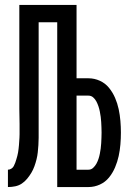

<svg xmlns="http://www.w3.org/2000/svg" viewBox="-20 -755 540 775"><path d="M12 0V-70Q19 -70 25.5 -74Q32 -78 35.5 -84.5Q39 -91 41.5 -98Q44 -105 46 -112Q48 -119 50 -126Q52 -133 53 -140Q54 -147 55 -154.5Q56 -162 56.5 -169Q57 -176 57.5 -183.5Q58 -191 58.5 -198.5Q59 -206 59 -213Q59 -220 59 -228Q59 -234 59 -240.5Q59 -247 59 -253V-255Q59 -270 58.5 -285Q58 -300 58 -315V-735H289V-439H337Q361 -439 383 -429Q405 -419 420 -400.5Q435 -382 444.5 -360Q454 -338 459 -314.5Q464 -291 466 -267Q468 -243 468 -220Q468 -196 466 -172Q464 -148 459 -125Q454 -102 444.5 -79.5Q435 -57 420 -38.5Q405 -20 383 -10Q361 0 337 0H211V-665H136V-315Q136 -293 136 -271.5Q136 -250 136 -228Q136 -214 136 -199Q136 -184 135 -169.5Q134 -155 132.5 -140.5Q131 -126 127.5 -112Q124 -98 119 -84Q114 -70 106.5 -57.5Q99 -45 89.5 -33.5Q80 -22 68 -14Q56 -6 41.5 -3Q27 0 12 0ZM337 -70Q348 -70 356 -77.5Q364 -85 369 -94Q374 -103 377.5 -113.5Q381 -124 383 -134.5Q385 -145 386.5 -155.5Q388 -166 388.5 -177Q389 -188 389.5 -198.5Q390 -209 390 -220Q390 -230 389.5 -241Q389 -252 388.5 -262.5Q388 -273 386.5 -283.5Q385 -294 383 -304.5Q381 -315 377.5 -325.5Q374 -336 369 -345.5Q364 -355 356 -362Q348 -369 337 -369H289V-70Z"/></svg>

Font: Zed Mono
Style: Regular
Weight: 400
Monospace: yes
Designer: Belleve Invis
Foundry: Belleve Invis
Version: Version 1.0.0; ttfautohint (v1.8.4)